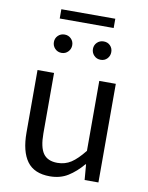

<svg xmlns="http://www.w3.org/2000/svg" viewBox="-97 -959 801 1041"><g transform="rotate(10 303.5 -438.5)"><path d="M250 13Q164 13 124.5 -41Q85 -95 85 -199V-543H176V-210Q176 -134 200 -100Q224 -66 278 -66Q320 -66 353 -87.5Q386 -109 425 -158V-543H516V0H440L433 -85H430Q392 -40 349.5 -13.5Q307 13 250 13ZM155 -839V-890H452V-839ZM412 -657Q390 -657 375.5 -672Q361 -687 361 -708Q361 -729 375.5 -743.5Q390 -758 412 -758Q434 -758 448 -743.5Q462 -729 462 -708Q462 -687 448 -672Q434 -657 412 -657ZM146 -708Q146 -729 160.5 -743.5Q175 -758 197 -758Q218 -758 232.5 -743.5Q247 -729 247 -708Q247 -687 232.5 -672Q218 -657 197 -657Q175 -657 160.5 -672Q146 -687 146 -708Z"/></g></svg>

Font: Kinto Sans
Style: Regular
Weight: 400
Designer: Authors: Ryoko NISHIZUKA  (kana & ideographs); Paul D. Hunt (Latin, Greek & Cyrillic); Wenlong ZHANG  (bopomofo); Sandol
Foundry: Adobe Systems Incorporated, ookami Inc.
Version: Version 0.001